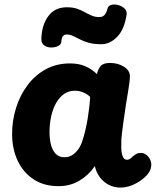

<svg xmlns="http://www.w3.org/2000/svg" viewBox="-20 -839 716 868"><path d="M34.7 -234Q34.7 -294.6 52.7 -351.6Q70.7 -408.7 104.4 -453.8Q138.2 -499 186.6 -525.7Q235 -552.3 296.6 -552.3Q335.9 -552.3 365.2 -539.7Q394.6 -527.1 418.1 -504.1Q423.1 -526.1 434.9 -540.3Q446.8 -554.4 477.6 -554.4Q513.9 -554.4 541.1 -536.9Q568.3 -519.3 567.3 -492.4Q566.3 -465.3 558 -418.7Q549.7 -372 543.7 -327Q541.7 -313 538.4 -291Q535.2 -269 532.7 -247.5Q530.2 -226 528.7 -211Q527.9 -195.9 528.2 -173.2Q528.4 -150.6 534.2 -133.6Q540 -116.7 554 -116.7Q561.9 -116.7 567.8 -120.8Q573.7 -124.9 580.1 -131.6Q589.8 -139.4 597.3 -143.6Q604.9 -147.7 617.2 -147.7Q630.6 -147.7 642.5 -138.3Q654.4 -128.9 660.7 -112.8Q667 -96.7 661.3 -77.2Q656.7 -58.2 635.1 -38.2Q613.4 -18.1 583.9 -4.6Q554.4 9 524.6 9Q495.8 9 471.8 -3.4Q447.9 -15.8 431.6 -37.5Q415.2 -59.2 408.7 -88.1Q382.6 -48.8 340.3 -23.1Q298.1 2.6 245 2.6Q178.7 2.6 131.8 -28.3Q84.9 -59.2 59.8 -112.6Q34.7 -166 34.7 -234ZM203.9 -241.1Q203.9 -209.2 210.7 -183.7Q217.6 -158.1 232.4 -143.1Q247.2 -128.1 271.3 -128.1Q290.8 -128.1 306.1 -137.5Q321.4 -146.9 333.3 -163.4Q345.2 -180 352.3 -202Q360 -225.4 365.9 -250.4Q371.9 -275.3 376.1 -301.2Q380.3 -327.1 383.3 -352.3Q386.3 -377.4 387.6 -401.1Q373.7 -414.1 355.9 -421.5Q338.1 -428.9 317.7 -428.9Q291 -428.9 269.9 -414.3Q248.8 -399.7 234.1 -374Q219.4 -348.3 211.7 -314.3Q203.9 -280.2 203.9 -241.1ZM438.7 -639.1Q404.1 -639.1 380.8 -645.7Q357.6 -652.3 341.2 -661.1Q324.8 -669.8 310.8 -676.4Q296.8 -683 280.8 -683Q259 -683 257.3 -650.1Q256.8 -638.1 242.7 -631.1Q228.6 -624.1 210.9 -624.3Q193.3 -624.4 179.9 -633.7Q166.4 -642.9 167 -663.6Q168.9 -726.6 198.5 -766.3Q228.1 -806.1 282 -806.1Q309 -806.1 328.5 -799.4Q348 -792.7 363.5 -783.9Q379 -775.2 394.5 -768.5Q410 -761.8 429 -761.8Q444 -761.8 452.5 -771.2Q461 -780.7 465.7 -798.9Q468.7 -813.2 483.1 -816.9Q497.4 -820.6 514.2 -816.2Q531 -811.8 542.7 -800.9Q554.4 -790.1 552.4 -774.2Q543.1 -707.6 510.4 -673.3Q477.7 -639.1 438.7 -639.1Z"/></svg>

Font: Playpen Sans Hebrew
Style: Regular
Weight: 400
Designer: Tom Grace, Laura Meseguer, Veronika Burian, José Scaglione
Foundry: TypeTogether
Version: Version 2.000